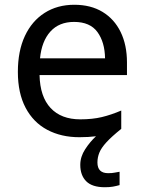

<svg xmlns="http://www.w3.org/2000/svg" viewBox="-20 -566 604 806"><path d="M389 116Q389 161 434 161Q451 161 462.5 158.5Q474 156 482 155V211Q468 215 454 217.5Q440 220 420 220Q367 220 342 195Q317 170 317 126Q317 92 337.5 60.5Q358 29 383 6Q352 10 313 10Q237 10 178.5 -21Q120 -52 87.5 -113.5Q55 -175 55 -264Q55 -352 84.5 -415Q114 -478 167.5 -512Q221 -546 292 -546Q361 -546 410.5 -516Q460 -486 486.5 -431.5Q513 -377 513 -304V-251H146Q148 -160 192.5 -112.5Q237 -65 317 -65Q368 -65 407.5 -74.5Q447 -84 489 -102V-25Q449 7 427 31Q405 55 397 75Q389 95 389 116ZM291 -474Q228 -474 191.5 -433.5Q155 -393 148 -321H421Q420 -389 389 -431.5Q358 -474 291 -474Z"/></svg>

Font: Noto Sans Grantha
Style: Regular
Weight: 400
Designer: Monotype Design Team
Foundry: Monotype Imaging Inc.
Version: Version 2.003; ttfautohint (v1.8.4.7-5d5b)